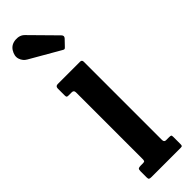

<svg xmlns="http://www.w3.org/2000/svg" viewBox="-270 -758 756 756"><g transform="rotate(-45 108.0 -380.5)"><path d="M50.5 -458H33Q25.5 -458 23.8 -460.2Q22 -462.5 22 -469.5V-507Q22 -520 34.5 -520H159Q169 -520 169 -509.5V-74Q169 -62 179.5 -62H196.5Q204 -62 206.5 -60.5Q209 -59 209 -51.5V-12.5Q209 -5 207.5 -2.5Q206 0 198 0H37Q28.5 0 25.2 -2Q22 -4 22 -12V-47Q22 -57 25.8 -59.5Q29.5 -62 38.5 -62H50.5Q58.5 -62 60.2 -64.8Q62 -67.5 62 -75.5V-446Q62 -458 50.5 -458ZM143 -601 18 -673Q2 -682 -4 -700.2Q-10 -718.5 3.5 -740Q16 -759 40.8 -760.8Q65.5 -762.5 80 -747L180 -645.5Q189 -636.5 180.5 -627.5L158 -604Q154 -599.5 151.2 -598.5Q148.5 -597.5 143 -601Z"/></g></svg>

Font: Besley* Condensed Medium
Style: Regular
Weight: 500
Width: 3
Designer: Owen Earl
Foundry: indestructible type*
Version: Version 3.000; ttfautohint (v1.8.3)